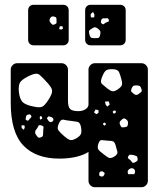

<svg xmlns="http://www.w3.org/2000/svg" viewBox="-20 -785 692 805"><path d="M378 0Q367 0 359 -8Q351 -16 351 -27V-148Q331 -135 299.5 -127.5Q268 -120 229 -120Q130 -120 77.5 -175.5Q25 -231 25 -354V-493Q25 -504 33 -512Q41 -520 52 -520H238Q249 -520 257 -512Q265 -504 265 -493V-364Q265 -337 274 -328Q283 -319 309 -319Q326 -319 338.5 -327Q351 -335 351 -347V-493Q351 -504 359 -512Q367 -520 378 -520H573Q584 -520 592 -512Q600 -504 600 -493V-27Q600 -16 592 -8Q584 0 573 0ZM453 -495Q430 -496 422 -487.5Q414 -479 406 -457Q400 -440 407.5 -433Q415 -426 430 -414Q443 -404 451 -402.5Q459 -401 472 -409Q487 -419 490.5 -427Q494 -435 489 -452Q484 -472 479 -483Q474 -494 453 -495ZM175 -442Q157 -462 145.5 -471.5Q134 -481 109 -470Q80 -457 68 -444.5Q56 -432 59 -400Q63 -367 76.5 -355.5Q90 -344 122 -338Q151 -331 163 -341.5Q175 -352 190 -378Q202 -399 197 -411.5Q192 -424 175 -442ZM550 -427Q541 -427 537.5 -423.5Q534 -420 531 -412Q528 -404 531 -400.5Q534 -397 540 -392Q546 -388 550 -387Q554 -386 560 -390Q568 -396 572 -399.5Q576 -403 573 -412Q570 -422 565.5 -424.5Q561 -427 550 -427ZM436 -360 420 -359 423 -346 430 -338 440 -347ZM393 -323 381 -326 374 -314 384 -306 393 -312ZM466 -320 458 -322 452 -316 457 -308 465 -312ZM110 -301Q107 -306 104 -305.5Q101 -305 96 -304Q90 -302 89 -295Q88 -289 87.5 -286Q87 -283 92 -280Q97 -278 99.5 -280.5Q102 -283 105 -287Q109 -291 111 -293.5Q113 -296 110 -301ZM156 -295 150 -299 146 -292 149 -283 157 -288ZM195 -294Q189 -296 186 -297Q183 -298 179 -293Q176 -289 178 -286.5Q180 -284 183 -279Q188 -272 194 -273Q204 -276 204 -283Q204 -291 195 -294ZM507 -286Q500 -290 496 -287.5Q492 -285 486 -279Q479 -273 483 -263Q486 -256 488.5 -253Q491 -250 497 -251Q506 -252 510.5 -253.5Q515 -255 516 -263Q520 -278 507 -286ZM279 -278Q259 -280 247 -283Q235 -286 227 -268Q218 -248 225 -238.5Q232 -229 248 -215Q263 -202 272.5 -198.5Q282 -195 300 -205Q317 -215 320 -225.5Q323 -236 319 -255Q315 -272 305.5 -274Q296 -276 279 -278ZM419 -271 413 -269 412 -263 419 -258 425 -265ZM154 -259Q143 -263 140.5 -256Q138 -249 131 -241Q124 -231 130 -221Q135 -214 138.5 -210Q142 -206 151 -209Q159 -212 160 -217Q161 -222 161 -231Q161 -242 162.5 -249Q164 -256 154 -259ZM82 -260 70 -259 71 -248 80 -241 84 -251ZM434 -195Q418 -196 408 -197.5Q398 -199 393 -184Q387 -167 392 -159Q397 -151 411 -141Q426 -129 435 -124Q444 -119 460 -129Q475 -139 472 -149.5Q469 -160 464 -178Q460 -190 453.5 -192.5Q447 -195 434 -195ZM539 -135Q531 -136 526.5 -136.5Q522 -137 518 -130Q514 -123 518.5 -120Q523 -117 528 -112Q532 -107 534.5 -104Q537 -101 543 -103Q551 -107 554.5 -110Q558 -113 557 -121Q556 -129 551.5 -131Q547 -133 539 -135ZM541 -77Q532 -83 522 -76Q513 -69 516 -59Q517 -54 521 -54.5Q525 -55 531 -55Q536 -55 539.5 -54.5Q543 -54 545 -59Q549 -70 541 -77ZM417 -61Q410 -69 402 -66Q395 -63 396 -52Q397 -47 399.5 -46.5Q402 -46 406 -45Q412 -44 415 -49Q417 -53 418.5 -55.5Q420 -58 417 -61ZM360 -595Q350 -595 343.5 -601.5Q337 -608 337 -618V-742Q337 -752 343.5 -758.5Q350 -765 360 -765H484Q494 -765 500.5 -758.5Q507 -752 507 -742V-618Q507 -608 500.5 -601.5Q494 -595 484 -595ZM121 -595Q111 -595 104.5 -601.5Q98 -608 98 -618V-742Q98 -752 104.5 -758.5Q111 -765 121 -765H245Q255 -765 261.5 -758.5Q268 -752 268 -742V-618Q268 -608 261.5 -601.5Q255 -595 245 -595ZM376 -724 370 -735 360 -726 361 -712H375ZM208 -715Q197 -719 191 -710Q184 -699 191 -691Q196 -684 199.5 -682Q203 -680 210 -683Q217 -686 217 -690Q217 -694 217 -701Q217 -708 215.5 -711Q214 -714 208 -715ZM418 -708Q407 -709 405 -702Q403 -696 403 -692.5Q403 -689 408 -685Q412 -682 415 -684Q418 -686 422 -689Q429 -693 433.5 -694Q438 -695 436 -702Q434 -709 429.5 -708.5Q425 -708 418 -708ZM242 -675H231L228 -663L237 -661L244 -665ZM392 -664Q383 -671 377 -670.5Q371 -670 362 -663Q353 -658 353 -652.5Q353 -647 356 -637Q358 -629 362.5 -627Q367 -625 376 -625Q385 -625 390.5 -625.5Q396 -626 399 -635Q402 -646 401 -651.5Q400 -657 392 -664Z"/></svg>

Font: Rubik Moonrocks
Style: Regular
Weight: 400
Designer: Hubert and Fischer, NaN
Foundry: Hubert and Fischer, NaN
Version: Version 2.200